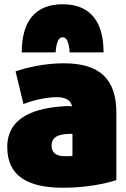

<svg xmlns="http://www.w3.org/2000/svg" viewBox="-20 -856 593 901"><path d="M276 25C385 25 475 6 526 -11V-327C526 -488 445 -559 279 -559C184 -559 99 -537 53 -521L90 -368C137 -386 197 -400 248 -400C291 -400 314 -382 318 -357C310 -358 301 -358 291 -358C146 -351 14 -308 14 -166C14 -28 113 25 276 25ZM241 -610C245 -666 258 -681 274 -681C290 -681 303 -666 307 -610H466C466 -751 407 -836 274 -836C141 -836 82 -751 82 -610ZM320 -228V-125C309 -122 306 -123 285 -123C246 -123 222 -137 222 -173C222 -226 280 -228 320 -228Z"/></svg>

Font: Repo ExtraBlack
Style: Regular
Weight: 400
Designer: Stefan Peev
Foundry: Context Ltd
Version: Version 001.502